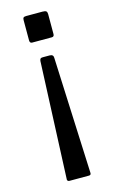

<svg xmlns="http://www.w3.org/2000/svg" viewBox="-110 -574 465 783"><g transform="rotate(-15 122.0 -182.5)"><path d="M164 -419H81Q71 -419 71 -431V-516Q71 -524 74 -527Q77 -530 86 -530H155Q166 -530 170 -526.5Q174 -523 174 -514V-430Q174 -419 164 -419ZM173 157Q173 165 164 165H82Q77 165 74.5 162Q72 159 73 154L94 -338Q95 -345 97.5 -347.5Q100 -350 107 -350H136Q152 -350 152 -336L173 155Z"/></g></svg>

Font: n
Style: Regular
Weight: 400
Designer: Pablo Impallari, Rodrigo Fuenzalida
Foundry: Impallari Type
Version: Version 1.002; ttfautohint (v1.5)